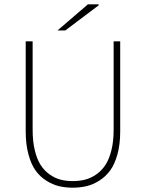

<svg xmlns="http://www.w3.org/2000/svg" viewBox="-20 -850 670 882"><path d="M98.1 -246.1V-660.2H129.9V-253.9Q129.9 -200.7 139.9 -159.4Q149.9 -118.2 166.7 -92Q183.6 -65.9 207.8 -48.8Q231.9 -31.7 257.8 -24.9Q283.7 -18.1 314 -18.1Q344.7 -18.1 371.3 -24.9Q397.9 -31.7 422.4 -48.8Q446.8 -65.9 464.1 -92Q481.4 -118.2 491.7 -159.4Q502 -200.7 502 -253.9V-660.2H532.2V-246.1Q532.2 -187 519.5 -141.1Q506.8 -95.2 486.1 -66.9Q465.3 -38.6 436.3 -20.3Q407.2 -2 377.4 5.1Q347.7 12.2 314 12.2Q280.3 12.2 250.7 5.1Q221.2 -2 192.4 -20.3Q163.6 -38.6 143.3 -66.9Q123 -95.2 110.6 -141.1Q98.1 -187 98.1 -246.1ZM244.1 -710 383.8 -830.1H432.1L434.1 -826.2L279.8 -710Z"/></svg>

Font: Source Sans 3 ExtraLight
Style: Regular
Weight: 200
Designer: Paul D. Hunt
Foundry: Adobe
Version: Version 3.052;hotconv 1.1.0;makeotfexe 2.6.0